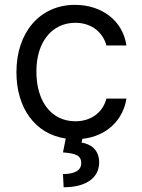

<svg xmlns="http://www.w3.org/2000/svg" viewBox="-20 -573 598 806"><path d="M296.2 -63.9C196.4 -63.9 132.5 -146.3 132.8 -272.7C132.5 -396.3 197.8 -477.3 296.2 -477.3C369.7 -477.3 413.7 -431.8 426.8 -382.1H510.7C496.1 -484.4 409.4 -552.6 294.7 -552.6C146.7 -552.6 48.7 -436.1 49 -269.9C48.7 -121.1 126.4 -10.3 256 8.5L244.3 66.8C298.3 71 321 79.5 321 112.2C321 144.9 288.4 157.7 244.3 157.7L247.2 213.1C345.2 213.1 396.3 170.5 396.3 109.4C396.3 54 359.4 31.2 322.4 25.6L325.6 9.9C429.3 -1.1 497.2 -70.7 510.7 -159.1H426.8C410.9 -99.4 361.2 -63.9 296.2 -63.9Z"/></svg>

Font: Riot Sans 2.0
Style: Regular
Weight: 400
Designer: Rasmus Andersson
Foundry: rsms
Version: Version 3.006;hotconv 1.0.109;makeotfexe 2.5.65596